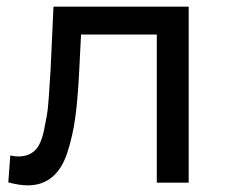

<svg xmlns="http://www.w3.org/2000/svg" viewBox="-20 -550 681 578"><path d="M141 -530H548V0H452V-446H224L218 -328Q214 -250 206.5 -195.5Q199 -141 183 -91.5Q167 -42 137 -17Q107 8 64 8Q38 8 5 -1L11 -82Q24 -79 35 -79Q65 -79 84 -96Q103 -113 112.5 -158Q122 -203 124.5 -228.5Q127 -254 131 -321Q132 -330 132 -334Z"/></svg>

Font: Montserrat
Style: Regular
Weight: 500
Designer: Julieta Ulanovsky
Foundry: Julieta Ulanovsky
Version: Version 7.200;PS 007.200;hotconv 1.0.88;makeotf.lib2.5.64775